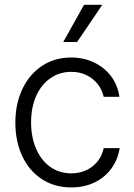

<svg xmlns="http://www.w3.org/2000/svg" viewBox="-20 -781 565 811"><path d="M44.9 -262.7Q44.9 -342.3 74.5 -404.8Q104 -467.3 157.5 -502.7Q210.9 -538.1 280.3 -538.1Q333.5 -538.1 377.4 -517.1Q421.4 -496.1 449.5 -458.5Q477.5 -420.9 484.4 -372.1H418Q411.6 -401.4 393.1 -425.3Q374.5 -449.2 345.9 -463.4Q317.4 -477.5 281.2 -477.5Q231.4 -477.5 192.9 -450.7Q154.3 -423.8 132.8 -375.5Q111.3 -327.1 111.3 -264.6Q111.3 -201.7 132.6 -152.6Q153.8 -103.5 192.1 -76.2Q230.5 -48.8 281.2 -48.8Q332.5 -48.8 369.9 -77.6Q407.2 -106.4 418 -155.3H485.4Q478 -107.4 450.7 -69.6Q423.3 -31.7 379.6 -10.5Q335.9 10.7 281.2 10.7Q210.4 10.7 156.7 -24.4Q103 -59.6 74 -121.6Q44.9 -183.6 44.9 -262.7ZM335 -760.7H412.1L305.7 -603.5H247.1Z"/></svg>

Font: Pretendard GOV Light
Style: Regular
Weight: 300
Designer: Base glyphs from Inter by Rasmus Andersson; Hangeul glyphs from Noto Sans CJK(Source Han Sans) by Jang Soo-young and Kan
Foundry: Kil Hyung-jin
Version: Version 1.309